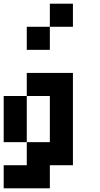

<svg xmlns="http://www.w3.org/2000/svg" viewBox="-20 -895 540 1040"><path d="M250 -750V-875H375V-750ZM125 -625V-750H250V-625ZM0 0H125V-125H0V-375H125V-125H250V-375H125V-500H375V0H250V125H0Z"/></svg>

Font: Tiny5
Style: Regular
Weight: 400
Designer: Stefan Schmidt
Foundry: Made with Bits'n'Picas by Kreative Software
Version: Version 1.002; ttfautohint (v1.8.4.7-5d5b)